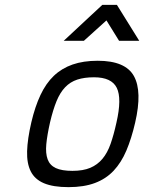

<svg xmlns="http://www.w3.org/2000/svg" viewBox="-20 -760 593 790"><path d="M382 -510Q496 -510 531 -447Q566 -384 536 -255Q521 -190 500 -140.5Q479 -91 447.5 -57.5Q416 -24 370.5 -7Q325 10 262 10Q199 10 161 -6Q123 -22 106.5 -55Q90 -88 91.5 -138Q93 -188 109 -257Q124 -321 146.5 -369Q169 -417 201.5 -448Q234 -479 278.5 -494.5Q323 -510 382 -510ZM278 -57Q322 -57 351.5 -69.5Q381 -82 401.5 -106.5Q422 -131 435 -168Q448 -205 459 -255Q482 -355 460.5 -398.5Q439 -442 367 -442Q327 -442 298 -432.5Q269 -423 248 -401Q227 -379 212.5 -343.5Q198 -308 186 -257Q174 -204 170.5 -166.5Q167 -129 176 -104.5Q185 -80 209.5 -68.5Q234 -57 278 -57ZM401 -740H461L553 -592H470L418 -676L325 -592H242Z"/></svg>

Font: Panefresco 400wt
Style: Italic
Weight: 400
Foundry: Campivisivi & Chank Co
Version: Version 1.001